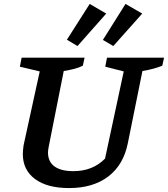

<svg xmlns="http://www.w3.org/2000/svg" viewBox="-20 -945 854 976"><path d="M331 11Q220 11 158 -35Q96 -81 96 -162Q96 -179 100 -207L182 -582L81 -606L90 -652H410L401 -611Q381 -601 358 -595Q335 -589 304 -584L228 -201Q226 -191 225 -183.5Q224 -176 224 -170Q224 -123 257 -99Q290 -75 353 -75Q452 -75 514 -139L609 -582L515 -606L524 -652H814L805 -611Q764 -594 704 -584L630 -218Q608 -107 530.5 -48Q453 11 331 11ZM436 -925 520 -876 374 -711 320 -743ZM618 -925 703 -876 556 -711 503 -742Z"/></svg>

Font: Piazzolla SemiBold
Style: Italic
Weight: 600
Italic angle: -11.3°
Designer: Juan Pablo del Peral
Foundry: Huerta Tipografica
Version: Version 1.330